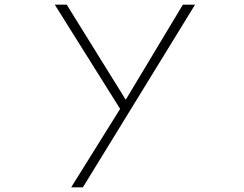

<svg xmlns="http://www.w3.org/2000/svg" viewBox="-20 -779 1040 820"><path d="M493 -314 284 21H334L813 -759H761L517 -353L265 -759H214Z"/></svg>

Font: LINE Seed JP_OTF Thin
Style: Regular
Weight: 250
Designer: LY Corporation & Fontrix & Fontworks
Version: Version 1.007